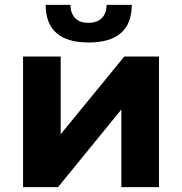

<svg xmlns="http://www.w3.org/2000/svg" viewBox="-20 -771 750 791"><path d="M75 -538H230V-218L492 -538H635V0H480V-320L219 0H75ZM168 -751H270Q271 -716 289.5 -696.5Q308 -677 344 -677Q380 -677 399.5 -696.5Q419 -716 419 -751H523Q522 -596 345 -596Q169 -596 168 -751Z"/></svg>

Font: APTA Sans Regular
Style: Bold Italic
Weight: 700
Version: Version 7.200